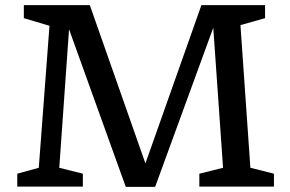

<svg xmlns="http://www.w3.org/2000/svg" viewBox="-20 -724 1126 745"><path d="M951.5 -73 1043 -50V0H753.5V-50L845.5 -73L806.5 -631L812.5 -630L582 1H468L242.5 -625.5L249 -626.5L210 -73L301.5 -50V0H47V-50L130.5 -73L172 -624L72.5 -653.5V-704H328.5L549 -76.5H539.5L761.5 -704H1008.5V-653.5L913 -626.5Z"/></svg>

Font: Newsreader 7pt
Style: Regular
Weight: 400
Designer: Hugues Gentile
Foundry: Production Type
Version: Version 1.003